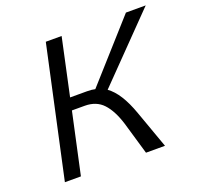

<svg xmlns="http://www.w3.org/2000/svg" viewBox="-117 -785 943 912"><g transform="rotate(-20 354.5 -329.0)"><path d="M402 -343Q459 -303 499 -190L567 0H471L423 -164Q401 -235 366.5 -272Q332 -309 274 -309H209L142 0H61L204 -658H284L222 -370H307Q332 -370 348 -366L609 -658H709Z"/></g></svg>

Font: EauTestInfant Medium
Style: Italic
Weight: 500
Italic angle: -12°
Designer: Christian Thalmann (Catharsis Fonts)
Version: Version 0.001;PS 000.001;hotconv 1.0.88;makeotf.lib2.5.64775